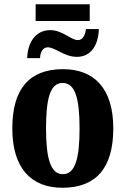

<svg xmlns="http://www.w3.org/2000/svg" viewBox="-20 -875 592 905"><path d="M148 -776H403V-855H148ZM108 -601H169C169 -626 181 -652 205 -652C240 -652 283 -607 342 -607C405 -607 443 -656 446 -738H385C382 -711 371 -686 347 -686C315 -686 274 -733 217 -733C152 -733 111 -681 108 -601ZM274 10C432 10 514 -82 514 -270C514 -458 424 -549 277 -549C120 -549 38 -458 38 -270C38 -82 127 10 274 10ZM276 -54C218 -54 197 -129 197 -270C197 -412 217 -484 275 -484C334 -484 355 -412 355 -270C355 -129 335 -54 276 -54Z"/></svg>

Font: Noto Serif Condensed ExtraBold
Style: Regular
Weight: 800
Width: 3
Designer: Monotype Design Team
Foundry: Monotype Imaging Inc.
Version: Version 2.013